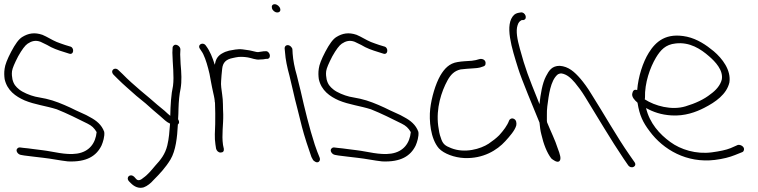

<svg xmlns="http://www.w3.org/2000/svg" viewBox="-53 -729 3594 910"><path d="M30 -26C19 -17 30 2 45 5L62 8C91 11 121 16 153 19C190 23 232 32 269 36C358 40 404 10 428 -39C435 -55 444 -83 441 -104C429 -138 403 -158 375 -173C363 -180 350 -187 333 -194C316 -201 299 -210 280 -219C243 -236 205 -252 165 -261L114 -271C89 -277 55 -291 38 -305C22 -318 12 -329 6 -353C4 -364 2 -377 4 -392C6 -406 16 -429 33 -462C51 -494 66 -514 78 -522C96 -534 115 -540 139 -531L170 -516C194 -501 222 -491 252 -482L274 -475C298 -466 301 -505 278 -509L255 -516C241 -521 228 -525 216 -530C192 -540 172 -554 148 -564C110 -577 81 -571 53 -554C36 -544 19 -520 0 -484C-19 -448 -29 -421 -31 -404C-34 -386 -33 -369 -31 -354C-19 -300 21 -272 64 -253C112 -233 166 -227 216 -211C264 -192 318 -165 362 -143C382 -133 393 -123 405 -103C400 -51 371 -10 312 -1C257 7 200 -11 149 -17C118 -20 86 -26 59 -28L43 -30C38 -31 33 -29 30 -26Z M559 131 568 140C583 155 604 166 628 159C645 153 663 138 673 126C704 95 732 65 755 27C780 -15 787 -78 790 -139C795 -143 797 -148 795 -155C794 -158 793 -161 791 -164C792 -181 793 -197 793 -214C794 -249 797 -282 803 -309C809 -345 807 -382 803 -426L801 -471L802 -495C802 -510 781 -523 771 -514C768 -511 765 -508 765 -503L764 -479C765 -425 773 -369 767 -322C758 -282 755 -230 754 -180C745 -187 738 -194 727 -204C717 -212 706 -221 693 -232L656 -264C643 -275 629 -286 613 -300C583 -326 555 -350 528 -378L509 -396C491 -415 466 -394 486 -374L505 -355C534 -326 562 -303 593 -275L637 -239C649 -229 660 -218 673 -207C684 -197 696 -188 706 -179C724 -164 733 -152 753 -143C750 -105 748 -73 740 -40C730 2 708 29 683 56C666 76 648 99 626 114C618 121 603 132 592 119L584 110C564 90 541 112 559 131Z M971 -25C973 -15 982 -6 992 -6C1004 -6 1009 -12 1008 -23L1004 -42C997 -91 1006 -138 1005 -187C1003 -219 1005 -251 1000 -281C997 -303 993 -327 995 -345L997 -373L1000 -403C1003 -433 1019 -448 1050 -454L1064 -457C1081 -461 1102 -460 1121 -457C1140 -454 1160 -444 1179 -447C1188 -447 1201 -448 1208 -450H1215C1236 -454 1225 -491 1203 -486H1197C1187 -484 1180 -484 1170 -482C1166 -482 1161 -483 1157 -484L1140 -488C1133 -490 1125 -491 1118 -492L1097 -495C1073 -498 1051 -492 1033 -489L1014 -483C1008 -480 1001 -477 995 -473C977 -461 969 -446 965 -422C954 -457 942 -487 924 -511C910 -534 880 -517 895 -497C900 -488 904 -485 910 -473C923 -446 932 -413 940 -379C943 -365 945 -352 947 -341C951 -322 953 -308 957 -292L961 -274C963 -266 964 -257 965 -249C964 -247 965 -245 966 -243C967 -209 968 -174 967 -141C966 -109 963 -76 968 -45Z M1236 -690C1239 -679 1250 -670 1261 -670C1272 -670 1278 -677 1275 -688C1272 -699 1260 -709 1249 -709C1238 -709 1233 -701 1236 -690ZM1319 -370C1324 -347 1330 -324 1336 -298C1342 -272 1348 -245 1356 -216L1378 -128C1388 -88 1412 -15 1423 15L1429 26C1431 31 1435 34 1440 37C1455 47 1468 33 1462 18L1458 8C1455 1 1448 -16 1439 -43C1413 -123 1391 -214 1372 -298C1366 -324 1359 -348 1354 -371C1343 -408 1336 -445 1334 -475L1333 -494C1333 -499 1330 -504 1326 -508C1313 -521 1296 -515 1296 -500L1298 -480C1300 -448 1308 -410 1319 -370Z M1519 -26C1508 -17 1519 2 1534 5L1551 8C1580 11 1610 16 1642 19C1679 23 1721 32 1758 36C1847 40 1893 10 1917 -39C1924 -55 1933 -83 1930 -104C1918 -138 1892 -158 1864 -173C1852 -180 1839 -187 1822 -194C1805 -201 1788 -210 1769 -219C1732 -236 1694 -252 1654 -261L1603 -271C1578 -277 1544 -291 1527 -305C1511 -318 1501 -329 1495 -353C1493 -364 1491 -377 1493 -392C1495 -406 1505 -429 1522 -462C1540 -494 1555 -514 1567 -522C1585 -534 1604 -540 1628 -531L1659 -516C1683 -501 1711 -491 1741 -482L1763 -475C1787 -466 1790 -505 1767 -509L1744 -516C1730 -521 1717 -525 1705 -530C1681 -540 1661 -554 1637 -564C1599 -577 1570 -571 1542 -554C1525 -544 1508 -520 1489 -484C1470 -448 1460 -421 1458 -404C1455 -386 1456 -369 1458 -354C1470 -300 1510 -272 1553 -253C1601 -233 1655 -227 1705 -211C1753 -192 1807 -165 1851 -143C1871 -133 1882 -123 1894 -103C1889 -51 1860 -10 1801 -1C1746 7 1689 -11 1638 -17C1607 -20 1575 -26 1548 -28L1532 -30C1527 -31 1522 -29 1519 -26Z M2027 -26C2051 0 2102 18 2147 20C2237 24 2303 -17 2342 -60C2362 -82 2388 -111 2394 -135C2396 -147 2394 -161 2382 -166C2372 -171 2362 -164 2360 -158C2352 -135 2333 -110 2313 -88C2299 -74 2282 -61 2263 -48C2225 -23 2150 -1 2085 -27C2057 -38 2045 -46 2036 -77C2030 -92 2027 -110 2024 -132C2013 -216 2039 -295 2068 -348C2083 -375 2100 -393 2130 -400C2141 -401 2151 -402 2160 -403C2179 -405 2208 -405 2222 -409C2232 -413 2247 -414 2248 -425C2252 -444 2234 -454 2216 -448C2205 -445 2201 -443 2183 -441C2158 -439 2139 -439 2116 -435C2076 -429 2053 -403 2034 -371C2011 -331 1992 -266 1986 -213C1980 -159 1987 -72 2027 -26Z M2403 -404C2418 -355 2477 -214 2504 -148C2506 -128 2508 -109 2513 -91C2523 -47 2539 -5 2560 22C2567 28 2588 44 2598 35C2609 25 2601 2 2590 -27C2579 -63 2557 -107 2540 -149C2540 -152 2539 -154 2539 -156V-183C2539 -197 2539 -211 2541 -225C2548 -279 2556 -346 2589 -375C2594 -379 2601 -381 2608 -381C2634 -377 2653 -359 2672 -337C2686 -320 2703 -298 2720 -270C2775 -181 2845 -62 2902 22L2924 54C2939 75 2969 59 2954 39L2931 6C2872 -78 2806 -195 2750 -283C2732 -313 2714 -337 2698 -356C2670 -388 2642 -414 2600 -417C2563 -417 2549 -395 2535 -368C2517 -334 2509 -282 2504 -237C2504 -236 2505 -236 2504 -235L2497 -253C2452 -365 2437 -402 2411 -498C2399 -541 2391 -582 2400 -609C2405 -625 2410 -628 2420 -634H2428C2450 -639 2436 -674 2415 -670C2402 -668 2394 -667 2384 -659C2336 -614 2373 -500 2403 -404Z M2944 -287C2939 -270 2956 -253 2968 -243L2969 -240C2978 -183 2994 -149 3026 -107C3091 -19 3202 45 3335 29C3375 24 3405 16 3430 6L3465 -8C3470 -10 3472 -14 3473 -18C3477 -34 3456 -45 3444 -42L3410 -27C3388 -18 3358 -12 3321 -7C3246 3 3173 -20 3124 -56C3073 -93 3026 -145 3009 -217C3043 -198 3081 -185 3129 -182C3193 -178 3246 -198 3285 -218C3338 -245 3391 -282 3404 -338C3413 -397 3370 -452 3330 -486C3294 -516 3252 -544 3203 -555C3104 -576 3055 -532 3022 -479C2994 -434 2972 -366 2967 -302C2951 -308 2946 -296 2944 -287ZM3003 -258 3004 -266C3002 -336 3028 -409 3056 -456C3078 -492 3101 -518 3149 -523C3216 -531 3268 -497 3308 -462C3337 -437 3376 -396 3368 -352C3361 -324 3339 -300 3315 -283C3284 -258 3243 -239 3196 -225C3130 -205 3051 -227 3003 -258Z"/></svg>

Font: Stray Cat
Style: OpObl
Weight: 400
Version: Version 1.0